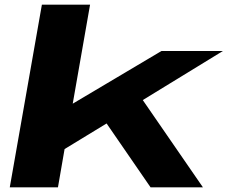

<svg xmlns="http://www.w3.org/2000/svg" viewBox="-20 -805 995 825"><path d="M22 0H229L257.5 -164.5L438 -274.5L627 0H852L593.5 -375L938 -586H674L292.5 -359.5L367 -785H160Z"/></svg>

Font: Anybody ExtraExpanded
Style: Bold Italic
Weight: 700
Width: 8
Italic angle: -10°
Version: Version 1.113;gftools[0.9.25]